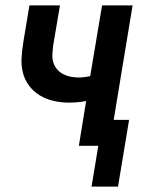

<svg xmlns="http://www.w3.org/2000/svg" viewBox="-20 -540 540 711"><path d="M319 151 344 0H272L299 -166Q284 -163 267.5 -161.5Q251 -160 235 -160Q206 -160 178 -166.5Q150 -173 127 -187Q104 -201 87.5 -223Q71 -245 64.5 -272Q58 -299 60 -328.5Q62 -358 67 -388L89 -520H202L177 -372Q175 -356 174 -340.5Q173 -325 177 -310.5Q181 -296 190.5 -284.5Q200 -273 213 -266Q226 -259 241 -256Q256 -253 272 -253Q282 -253 293 -254.5Q304 -256 314 -258L358 -520H471L401 -96H458L417 151Z"/></svg>

Font: Iosevka SS18
Style: Bold Italic
Weight: 700
Italic angle: -9°
Monospace: yes
Designer: Belleve Invis
Foundry: Belleve Invis
Version: Version 25.1.1; ttfautohint (v1.8.4)